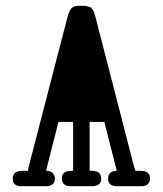

<svg xmlns="http://www.w3.org/2000/svg" viewBox="-20 -644 565 664"><path d="M23.9 -25.9Q23.9 -52.7 55.2 -53.2Q55.2 -53.2 76.2 -53.2L82 -78.1L213.9 -586.9Q219.7 -607.9 227.8 -616Q235.8 -624 255.9 -624H265.1Q274.9 -624 282 -622.1Q289.1 -620.1 293 -618.7Q296.9 -617.2 300.5 -610.6Q304.2 -604 305.2 -602.1Q306.2 -600.1 308.6 -590.1Q311 -580.1 312 -578.1L440.9 -78.1Q441.9 -74.2 444.3 -65.7Q446.8 -57.1 448.2 -53.2H467.8Q498.5 -53.2 499 -25.9Q499 -16.1 491.9 -8.1Q484.9 0 470.2 0H384.8Q354 0 354 -25.9Q354 -52.7 382.8 -53.2H383.8L340.8 -222.2H290V-53.2H298.8Q329.6 -53.2 330.1 -25.9Q330.1 0 296.9 0H224.1Q194.3 0 193.8 -27.8Q193.8 -52.7 227.1 -53.2H232.9V-222.2H182.1L139.2 -53.2H140.1Q155.3 -53.2 162.6 -45.2Q169.9 -37.1 169.9 -26.9Q169.9 0 138.2 0H54.2Q23.9 0 23.9 -25.9Z"/></svg>

Font: CMU Typewriter Text
Style: Light
Weight: 200
Version: Version 0.7.0